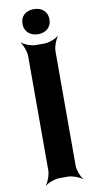

<svg xmlns="http://www.w3.org/2000/svg" viewBox="-101 -941 504 1010"><g transform="rotate(-10 151.0 -436.5)"><path d="M231 -50V-661C231 -685 245 -722 257 -735L255 -737C242 -725 205 -711 181 -711H135C111 -711 74 -725 61 -737L59 -735C71 -722 85 -685 85 -661V-50C85 -26 71 11 59 24L61 26C74 14 111 0 135 0H181C205 0 242 14 255 26L257 24C245 11 231 -26 231 -50ZM157 -765C200 -765 229 -791 229 -832C229 -873 200 -899 157 -899C114 -899 85 -874 85 -832C85 -792 115 -765 157 -765Z"/></g></svg>

Font: Asimov
Style: EdgeWide
Weight: 500
Designer: Google
Version: Version 2.000980: 2014